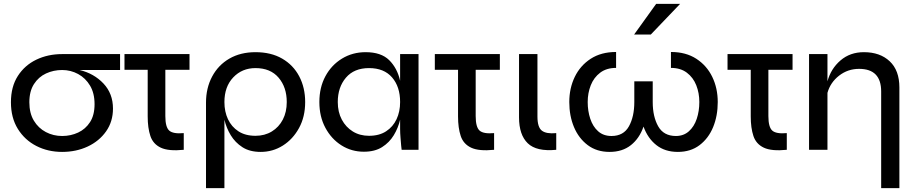

<svg xmlns="http://www.w3.org/2000/svg" viewBox="-20 -781 4772 1001"><path d="M304 11Q230 11 169.5 -20Q109 -51 73 -109Q37 -167 37 -248Q37 -329 73 -385Q109 -441 169.5 -470Q230 -499 304 -499H606V-416H395Q470 -398 519.5 -345.5Q569 -293 569 -215Q569 -147 533 -96Q497 -45 437 -17Q377 11 304 11ZM304 -72Q349 -72 387.5 -90Q426 -108 449.5 -144.5Q473 -181 473 -238Q473 -295 449.5 -334.5Q426 -374 387.5 -395Q349 -416 304 -416Q259 -416 220 -398Q181 -380 157 -342.5Q133 -305 133 -248Q133 -191 156.5 -152Q180 -113 219 -92.5Q258 -72 304 -72Z M842 -176Q842 -118 862.5 -100Q883 -82 938 -87V0Q859 8 818.5 -11Q778 -30 764 -72Q750 -114 750 -174V-417H629V-499H968V-417H842Z M1339 11Q1282 11 1244 -13.5Q1206 -38 1183 -76Q1160 -114 1150 -157V200H1054V-246Q1054 -322 1086 -382Q1118 -442 1176 -475.5Q1234 -509 1312 -509Q1393 -509 1451 -475.5Q1509 -442 1540 -383Q1571 -324 1571 -249Q1571 -172 1539 -113.5Q1507 -55 1454.5 -22Q1402 11 1339 11ZM1312 -73Q1360 -73 1397 -95.5Q1434 -118 1454.5 -157.5Q1475 -197 1475 -249Q1475 -326 1432.5 -376Q1390 -426 1312 -426Q1242 -426 1196 -377.5Q1150 -329 1150 -249Q1150 -199 1168.5 -159.5Q1187 -120 1223 -96.5Q1259 -73 1312 -73Z M1877 10Q1813 10 1760.5 -23Q1708 -56 1676.5 -114.5Q1645 -173 1645 -249Q1645 -325 1676.5 -383.5Q1708 -442 1763 -475.5Q1818 -509 1886 -509Q1967 -509 2009 -467.5Q2051 -426 2066 -360V-499H2162V0H2074Q2073 -3 2071.5 -21.5Q2070 -40 2068 -64Q2066 -88 2066 -109V-157Q2056 -114 2033 -76Q2010 -38 1972 -14Q1934 10 1877 10ZM1904 -73Q1957 -73 1993 -96.5Q2029 -120 2047.5 -159.5Q2066 -199 2066 -249Q2066 -329 2024 -377.5Q1982 -426 1904 -426Q1826 -426 1783.5 -376Q1741 -326 1741 -249Q1741 -197 1762 -157.5Q1783 -118 1819.5 -95.5Q1856 -73 1904 -73Z M2460 -176Q2460 -118 2480.5 -100Q2501 -82 2556 -87V0Q2477 8 2436.5 -11Q2396 -30 2382 -72Q2368 -114 2368 -174V-417H2247V-499H2586V-417H2460Z M2880 0Q2777 10 2731.5 -34Q2686 -78 2686 -169V-499H2782V-173Q2782 -117 2805.5 -99.5Q2829 -82 2880 -87Z M3158 11Q3091 11 3044 -24.5Q2997 -60 2972.5 -118.5Q2948 -177 2948 -249Q2948 -321 2976.5 -380Q3005 -439 3059.5 -474.5Q3114 -510 3192 -510V-427Q3142 -427 3109 -402Q3076 -377 3060 -336.5Q3044 -296 3044 -249Q3044 -202 3057.5 -161.5Q3071 -121 3098.5 -96.5Q3126 -72 3168 -72Q3231 -72 3259 -122.5Q3287 -173 3287 -249V-357H3383V-249Q3383 -173 3411.5 -122.5Q3440 -72 3504 -72Q3544 -72 3571.5 -96.5Q3599 -121 3612.5 -161.5Q3626 -202 3626 -249Q3626 -296 3610 -336.5Q3594 -377 3561 -402Q3528 -427 3478 -427V-510Q3556 -510 3610.5 -474.5Q3665 -439 3693.5 -380Q3722 -321 3722 -249Q3722 -177 3698 -118.5Q3674 -60 3627.5 -24.5Q3581 11 3514 11Q3447 11 3402 -24.5Q3357 -60 3335 -121Q3314 -60 3269.5 -24.5Q3225 11 3158 11ZM3286 -601 3401 -761H3526L3373 -601Z M3986 -176Q3986 -118 4006.5 -100Q4027 -82 4082 -87V0Q4003 8 3962.5 -11Q3922 -30 3908 -72Q3894 -114 3894 -174V-417H3773V-499H4112V-417H3986Z M4198 -499H4294V-357Q4312 -423 4362 -466Q4412 -509 4484 -509Q4568 -509 4618.5 -461.5Q4669 -414 4669 -325V200H4574V-304Q4574 -422 4459 -422Q4400 -422 4354.5 -386.5Q4309 -351 4294 -297V0H4198Z"/></svg>

Font: Syne Medium
Style: Regular
Weight: 500
Designer: Lucas Descroix
Foundry: Bonjour Monde
Version: Version 2.200; ttfautohint (v1.8.4)